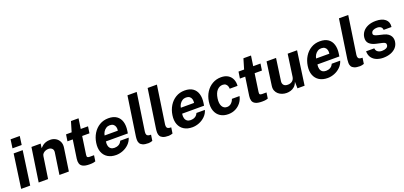

<svg xmlns="http://www.w3.org/2000/svg" viewBox="23 -1749 5823 2766"><g transform="rotate(-20 2934.0 -366.5)"><path d="M27.2 0 100.2 -517H238.8L166 0ZM109.7 -591.5 128 -723H268.9L250.6 -591.5Z M295.7 0 373 -517H514.1L504.9 -450.3Q522.5 -469.3 543.4 -485.5Q564.2 -501.6 592.5 -511.5Q620.8 -521.5 660.6 -521.5Q706.6 -521.5 743.4 -499.8Q780.2 -478.1 799.2 -438.3Q818.2 -398.6 809.8 -344.6L758.6 0H614L662.5 -326.8Q668.7 -365.3 647.4 -386.2Q626.1 -407.2 592.9 -407.2Q570 -407.2 547.4 -398.9Q524.9 -390.5 509.1 -374.4Q493.3 -358.3 490.1 -334.6L440.1 0Z M1076.3 5.5Q1009.3 5.5 975.3 -12.1Q941.2 -29.7 931.7 -61Q922.1 -92.4 928 -133.9L969.5 -415.6H888.1L903.5 -517H989.3L1035.6 -673H1151.8L1129.1 -517.7H1240.8L1225.5 -415.6H1113.8L1074.1 -141.6Q1070 -113.1 1080.2 -104.9Q1090.4 -96.8 1112.3 -96.8H1179.8L1166.6 -7.1Q1156 -2.7 1134.9 1.4Q1113.7 5.5 1076.3 5.5Z M1482 10Q1407.3 10 1355.4 -22.1Q1303.5 -54.2 1280.6 -113.2Q1257.8 -172.2 1269.8 -252.6Q1281.1 -330.2 1319.2 -392.3Q1357.4 -454.4 1417.4 -490.7Q1477.4 -527 1554.4 -527Q1631.9 -527 1679.2 -493.7Q1726.5 -460.4 1744.4 -401.2Q1762.3 -342.1 1750.8 -264.6L1744.6 -224.9H1408.3Q1402 -185.3 1410.1 -156.2Q1418.2 -127.1 1439.8 -111.2Q1461.4 -95.4 1494.8 -95.4Q1530.8 -95.4 1560.2 -111.5Q1589.5 -127.6 1605.7 -164.1H1735.5Q1719 -109 1679 -70Q1639 -30.9 1587 -10.5Q1535 10 1482 10ZM1420.1 -311.8H1623.1Q1627.8 -343.1 1620.5 -368.9Q1613.2 -394.8 1593 -409.9Q1572.9 -425.1 1538.8 -425.1Q1507 -425.1 1481.6 -408.7Q1456.2 -392.4 1440.4 -366.4Q1424.6 -340.3 1420.1 -311.8Z M1978.2 8.8Q1922 8.8 1891.2 -4.6Q1860.4 -18.1 1848.1 -40.2Q1835.7 -62.4 1835.1 -89.8Q1834.6 -117.2 1838.4 -145.1L1927.1 -743H2069.2L1983.1 -162.9Q1979 -134.6 1988.2 -116.7Q1997.3 -98.8 2029.9 -95L2052.7 -93.6L2039.2 -3.4Q2023.9 1.7 2007.9 5.2Q1992 8.8 1978.2 8.8Z M2287.7 8.8Q2231.5 8.8 2200.7 -4.6Q2169.9 -18.1 2157.6 -40.2Q2145.2 -62.4 2144.6 -89.8Q2144.1 -117.2 2147.9 -145.1L2236.6 -743H2378.7L2292.6 -162.9Q2288.5 -134.6 2297.7 -116.7Q2306.8 -98.8 2339.4 -95L2362.2 -93.6L2348.8 -3.4Q2333.4 1.7 2317.4 5.2Q2301.5 8.8 2287.7 8.8Z M2650.5 10Q2575.8 10 2523.9 -22.1Q2472 -54.2 2449.1 -113.2Q2426.2 -172.2 2438.2 -252.6Q2449.6 -330.2 2487.7 -392.3Q2525.9 -454.4 2585.9 -490.7Q2645.9 -527 2722.9 -527Q2800.4 -527 2847.7 -493.7Q2895 -460.4 2912.9 -401.2Q2930.8 -342.1 2919.3 -264.6L2913.1 -224.9H2576.8Q2570.5 -185.3 2578.6 -156.2Q2586.7 -127.1 2608.3 -111.2Q2629.9 -95.4 2663.2 -95.4Q2699.3 -95.4 2728.7 -111.5Q2758 -127.6 2774.2 -164.1H2904Q2887.5 -109 2847.5 -70Q2807.5 -30.9 2755.5 -10.5Q2703.5 10 2650.5 10ZM2588.6 -311.8H2791.6Q2796.3 -343.1 2789 -368.9Q2781.7 -394.8 2761.5 -409.9Q2741.4 -425.1 2707.3 -425.1Q2675.5 -425.1 2650.1 -408.7Q2624.8 -392.4 2608.9 -366.4Q2593.1 -340.3 2588.6 -311.8Z M3201.8 10Q3131.7 10 3081.5 -22Q3031.3 -54 3008.5 -113.8Q2985.8 -173.6 2998 -256.3Q3009.8 -336.6 3049.1 -397.5Q3088.3 -458.5 3148.2 -492.7Q3208 -527 3281.1 -527Q3344.8 -527 3387.1 -500.6Q3429.4 -474.2 3449 -429.2Q3468.6 -384.2 3464.2 -328.5H3343.9Q3344.1 -349.1 3336.6 -369.3Q3329.1 -389.5 3312 -402.8Q3294.8 -416.1 3265.8 -416.1Q3216.7 -416.1 3180.4 -376.9Q3144.1 -337.7 3132 -257.7Q3121 -181.8 3144.9 -137.8Q3168.9 -93.7 3221 -93.7Q3249.8 -93.7 3270.9 -108Q3292.1 -122.4 3305.3 -142.6Q3318.6 -162.8 3323.5 -180.6H3440.7Q3430 -127.2 3396.9 -83.9Q3363.8 -40.6 3313.8 -15.3Q3263.8 10 3201.8 10Z M3720.3 5.5Q3653.3 5.5 3619.3 -12.1Q3585.2 -29.7 3575.7 -61Q3566.1 -92.4 3572 -133.9L3613.5 -415.6H3532.1L3547.5 -517H3633.3L3679.6 -673H3795.8L3773.1 -517.7H3884.8L3869.5 -415.6H3757.8L3718.1 -141.6Q3714 -113.1 3724.2 -104.9Q3734.4 -96.8 3756.3 -96.8H3823.8L3810.6 -7.1Q3800 -2.7 3778.9 1.4Q3757.7 5.5 3720.3 5.5Z M4095.8 10Q4061.2 9.8 4028.7 -1.1Q3996.2 -12.1 3971.3 -33.6Q3946.5 -55.1 3934 -86.6Q3921.6 -118.1 3927.4 -159.2L3977.4 -517H4122.9L4075.1 -177.8Q4070.1 -142 4089.4 -119Q4108.7 -96.1 4152.4 -96.1Q4193.5 -96.1 4220.9 -118.3Q4248.2 -140.5 4253.7 -180.3L4301.2 -517H4445.2L4372.5 0H4263.2L4261 -102.6Q4245.6 -57.2 4217.7 -32.7Q4189.9 -8.3 4157.6 0.9Q4125.3 10.2 4095.8 10Z M4724.5 10Q4649.8 10 4597.9 -22.1Q4546 -54.2 4523.1 -113.2Q4500.2 -172.2 4512.2 -252.6Q4523.6 -330.2 4561.7 -392.3Q4599.9 -454.4 4659.9 -490.7Q4719.9 -527 4796.9 -527Q4874.4 -527 4921.7 -493.7Q4969 -460.4 4986.9 -401.2Q5004.8 -342.1 4993.3 -264.6L4987.1 -224.9H4650.8Q4644.5 -185.3 4652.6 -156.2Q4660.7 -127.1 4682.3 -111.2Q4703.9 -95.4 4737.2 -95.4Q4773.3 -95.4 4802.7 -111.5Q4832 -127.6 4848.2 -164.1H4978Q4961.5 -109 4921.5 -70Q4881.5 -30.9 4829.5 -10.5Q4777.5 10 4724.5 10ZM4662.6 -311.8H4865.6Q4870.3 -343.1 4863 -368.9Q4855.7 -394.8 4835.5 -409.9Q4815.4 -425.1 4781.3 -425.1Q4749.5 -425.1 4724.1 -408.7Q4698.8 -392.4 4682.9 -366.4Q4667.1 -340.3 4662.6 -311.8Z M5220.7 8.8Q5164.5 8.8 5133.7 -4.6Q5102.9 -18.1 5090.6 -40.2Q5078.2 -62.4 5077.6 -89.8Q5077.1 -117.2 5080.9 -145.1L5169.6 -743H5311.7L5225.6 -162.9Q5221.5 -134.6 5230.7 -116.7Q5239.8 -98.8 5272.4 -95L5295.2 -93.6L5281.8 -3.4Q5266.4 1.7 5250.4 5.2Q5234.5 8.8 5220.7 8.8Z M5578 10Q5525.2 10 5478.9 -7.7Q5432.5 -25.4 5403.8 -63.6Q5375.1 -101.8 5374.2 -162.8H5499.7Q5502.2 -135.2 5516.9 -119.3Q5531.6 -103.3 5551.9 -96.6Q5572.2 -89.9 5591.4 -89.9Q5631.8 -89.9 5658.5 -103.2Q5685.1 -116.6 5688.8 -144Q5692.1 -165.2 5679 -177.7Q5665.8 -190.2 5632.6 -196.7L5547.2 -215.6Q5481.7 -229.9 5445.8 -264.7Q5409.9 -299.6 5418.3 -363.4Q5424.7 -410 5454.1 -447Q5483.6 -484 5534.1 -505.5Q5584.6 -527 5653.9 -527Q5747.8 -527 5798.1 -484.9Q5848.4 -442.8 5838.5 -366.6H5717.5Q5716.6 -396.7 5695.2 -412.9Q5673.8 -429.2 5638.6 -429.2Q5602.3 -429.2 5576.7 -415.6Q5551.1 -401.9 5547.4 -374.4Q5544.5 -354.2 5562.2 -342.4Q5579.8 -330.5 5619.7 -322L5698.5 -303.1Q5739.3 -292.3 5763.7 -274.2Q5788.1 -256 5799.8 -234.5Q5811.6 -213.1 5814.2 -191.3Q5816.8 -169.6 5814.1 -152.2Q5807.1 -100.4 5775 -64.3Q5742.8 -28.2 5692 -9.1Q5641.2 10 5578 10Z"/></g></svg>

Font: Public Sans Thin
Style: Italic
Weight: 100
Italic angle: -8°
Designer: The Public Sans project authors (U.S. Web Design System). Libre Franklin designed by Pablo Impallari and Rodrigo Fuenzal
Version: Version 2.000